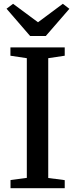

<svg xmlns="http://www.w3.org/2000/svg" viewBox="-20 -993 396 1013"><path d="M121.5 -54.5V-686L35 -699V-743H321.5V-699L234.5 -686V-54L321.5 -42.5V0H35.5V-43ZM139 -803 14.5 -947 49 -973 180.5 -875.5 311.5 -973 346 -946.5 221.5 -803Z"/></svg>

Font: Merriweather 48pt Medium
Style: Regular
Weight: 500
Version: Version 2.100